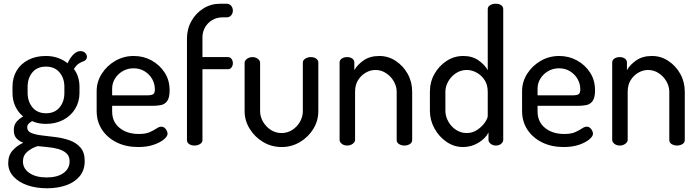

<svg xmlns="http://www.w3.org/2000/svg" viewBox="-20 -780 3744 1029"><path d="M232 229Q173 229 126 212.5Q79 196 51.5 165.5Q24 135 24 94Q24 52 48.5 25.5Q73 -1 105 -15Q83 -23 68.5 -38.5Q54 -54 54 -82Q54 -110 68 -126.5Q82 -143 104 -156Q77 -178 62 -210.5Q47 -243 47 -282V-315Q47 -364 69 -401Q91 -438 131.5 -459Q172 -480 226 -480Q261 -480 290.5 -469.5Q320 -459 342 -441Q358 -474 375.5 -490Q393 -506 410 -506Q428 -506 437 -496Q446 -486 446 -475Q446 -467 441 -461Q436 -455 429 -452Q418 -449 403.5 -440Q389 -431 376 -410Q391 -391 398.5 -366.5Q406 -342 406 -315V-282Q406 -235 383 -197Q360 -159 319 -137.5Q278 -116 225 -116Q184 -116 152 -131Q142 -125 134 -117.5Q126 -110 126 -97Q126 -76 148.5 -67Q171 -58 206 -54Q241 -50 280 -45Q319 -40 354 -27.5Q389 -15 411.5 11Q434 37 434 83Q434 132 407 164.5Q380 197 334.5 213Q289 229 232 229ZM230 171Q287 171 320 147.5Q353 124 353 85Q353 57 336 41.5Q319 26 292 18.5Q265 11 235.5 8.5Q206 6 182 3Q150 13 126.5 33Q103 53 103 85Q103 124 138 147.5Q173 171 230 171ZM227 -173Q273 -173 299 -204Q325 -235 325 -282V-315Q325 -361 299 -392Q273 -423 226 -423Q179 -423 153.5 -392Q128 -361 128 -315V-283Q128 -236 154 -204.5Q180 -173 227 -173Z M721 8Q656 8 606 -16.5Q556 -41 527 -84.5Q498 -128 498 -186V-291Q498 -342 525.5 -385Q553 -428 598 -454Q643 -480 697 -480Q749 -480 792.5 -456Q836 -432 862.5 -391Q889 -350 889 -296Q889 -256 876 -238.5Q863 -221 843 -217Q823 -213 801 -213H581V-183Q581 -127 621 -94.5Q661 -62 724 -62Q761 -62 783 -72Q805 -82 819 -91.5Q833 -101 844 -101Q855 -101 862.5 -94.5Q870 -88 874 -79Q878 -70 878 -63Q878 -50 859 -33.5Q840 -17 804.5 -4.5Q769 8 721 8ZM581 -269H766Q793 -269 801.5 -275.5Q810 -282 810 -301Q810 -331 795.5 -356.5Q781 -382 755 -398Q729 -414 696 -414Q665 -414 639 -399.5Q613 -385 597 -360Q581 -335 581 -305Z M1022 0Q1005 0 993.5 -8Q982 -16 982 -29V-573Q982 -625 1006 -667.5Q1030 -710 1070.5 -735Q1111 -760 1159 -760H1194Q1210 -760 1219 -749Q1228 -738 1228 -723Q1228 -709 1219 -698Q1210 -687 1194 -687H1173Q1142 -687 1117.5 -672.5Q1093 -658 1079 -633.5Q1065 -609 1065 -580V-474H1202Q1214 -474 1221 -464Q1228 -454 1228 -441Q1228 -429 1221 -419Q1214 -409 1202 -409H1065V-29Q1065 -16 1052 -8Q1039 0 1022 0Z M1490 8Q1435 8 1390 -19Q1345 -46 1318 -90Q1291 -134 1291 -184V-444Q1291 -455 1303.5 -464.5Q1316 -474 1333 -474Q1350 -474 1362 -464.5Q1374 -455 1374 -444V-184Q1374 -155 1389.5 -128Q1405 -101 1431 -84Q1457 -67 1489 -67Q1521 -67 1547 -84Q1573 -101 1588 -128Q1603 -155 1603 -184V-445Q1603 -457 1616 -465.5Q1629 -474 1645 -474Q1664 -474 1675 -465.5Q1686 -457 1686 -445V-184Q1686 -133 1659.5 -89.5Q1633 -46 1588 -19Q1543 8 1490 8Z M1841 0Q1823 0 1811.5 -9.5Q1800 -19 1800 -30V-445Q1800 -458 1811.5 -466Q1823 -474 1841 -474Q1857 -474 1868 -466Q1879 -458 1879 -445V-404Q1895 -433 1929 -456.5Q1963 -480 2013 -480Q2061 -480 2101 -453.5Q2141 -427 2165 -384Q2189 -341 2189 -288V-30Q2189 -15 2176 -7.5Q2163 0 2147 0Q2132 0 2119 -7.5Q2106 -15 2106 -30V-288Q2106 -317 2090.5 -344Q2075 -371 2049 -388Q2023 -405 1992 -405Q1965 -405 1940 -390.5Q1915 -376 1899 -350.5Q1883 -325 1883 -288V-30Q1883 -19 1870.5 -9.5Q1858 0 1841 0Z M2461 8Q2414 8 2373.5 -19.5Q2333 -47 2308.5 -91.5Q2284 -136 2284 -186V-288Q2284 -341 2308.5 -384Q2333 -427 2373.5 -453.5Q2414 -480 2463 -480Q2511 -480 2544.5 -456.5Q2578 -433 2594 -404V-731Q2594 -744 2606.5 -752Q2619 -760 2637 -760Q2655 -760 2666 -752Q2677 -744 2677 -731V-30Q2677 -19 2666 -9.5Q2655 0 2637 0Q2621 0 2609.5 -9.5Q2598 -19 2598 -30V-70Q2583 -39 2545 -15.5Q2507 8 2461 8ZM2481 -67Q2513 -67 2538.5 -84.5Q2564 -102 2579 -124Q2594 -146 2594 -159V-288Q2594 -325 2577.5 -350.5Q2561 -376 2535 -390.5Q2509 -405 2482 -405Q2450 -405 2424 -388Q2398 -371 2382.5 -344Q2367 -317 2367 -288V-186Q2367 -157 2382.5 -129Q2398 -101 2424 -84Q2450 -67 2481 -67Z M3001 8Q2936 8 2886 -16.5Q2836 -41 2807 -84.5Q2778 -128 2778 -186V-291Q2778 -342 2805.5 -385Q2833 -428 2878 -454Q2923 -480 2977 -480Q3029 -480 3072.5 -456Q3116 -432 3142.5 -391Q3169 -350 3169 -296Q3169 -256 3156 -238.5Q3143 -221 3123 -217Q3103 -213 3081 -213H2861V-183Q2861 -127 2901 -94.5Q2941 -62 3004 -62Q3041 -62 3063 -72Q3085 -82 3099 -91.5Q3113 -101 3124 -101Q3135 -101 3142.5 -94.5Q3150 -88 3154 -79Q3158 -70 3158 -63Q3158 -50 3139 -33.5Q3120 -17 3084.5 -4.5Q3049 8 3001 8ZM2861 -269H3046Q3073 -269 3081.5 -275.5Q3090 -282 3090 -301Q3090 -331 3075.5 -356.5Q3061 -382 3035 -398Q3009 -414 2976 -414Q2945 -414 2919 -399.5Q2893 -385 2877 -360Q2861 -335 2861 -305Z M3302 0Q3284 0 3272.5 -9.5Q3261 -19 3261 -30V-445Q3261 -458 3272.5 -466Q3284 -474 3302 -474Q3318 -474 3329 -466Q3340 -458 3340 -445V-404Q3356 -433 3390 -456.5Q3424 -480 3474 -480Q3522 -480 3562 -453.5Q3602 -427 3626 -384Q3650 -341 3650 -288V-30Q3650 -15 3637 -7.5Q3624 0 3608 0Q3593 0 3580 -7.5Q3567 -15 3567 -30V-288Q3567 -317 3551.5 -344Q3536 -371 3510 -388Q3484 -405 3453 -405Q3426 -405 3401 -390.5Q3376 -376 3360 -350.5Q3344 -325 3344 -288V-30Q3344 -19 3331.5 -9.5Q3319 0 3302 0Z"/></svg>

Font: Dosis ExtraLight Medium
Style: Regular
Weight: 500
Version: Version 3.001; ttfautohint (v1.8.2)